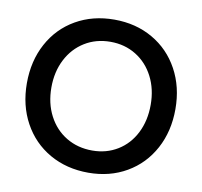

<svg xmlns="http://www.w3.org/2000/svg" viewBox="-80 -798 942 895"><g transform="rotate(10 391.0 -350.0)"><path d="M40 -350Q40 -455 84.5 -537.5Q129 -620 209 -666Q289 -712 391 -712Q493 -712 573 -666Q653 -620 698 -537.5Q743 -455 743 -350Q743 -245 698.5 -162.5Q654 -80 574.5 -34Q495 12 394 12Q291 12 210.5 -34Q130 -80 85 -162.5Q40 -245 40 -350ZM394 -93Q461 -93 514 -125.5Q567 -158 596.5 -216.5Q626 -275 626 -350Q626 -424 596 -482.5Q566 -541 512.5 -574Q459 -607 391 -607Q323 -607 269.5 -574Q216 -541 186 -482.5Q156 -424 156 -350Q156 -275 186.5 -216.5Q217 -158 271 -125.5Q325 -93 394 -93Z"/></g></svg>

Font: Oak Sans SemiBold
Style: Regular
Weight: 600
Designer: Erik Kennedy, Walven
Foundry: Erik Kennedy, Walven
Version: Version 1.000